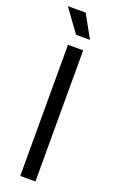

<svg xmlns="http://www.w3.org/2000/svg" viewBox="-169 -923 581 963"><g transform="rotate(20 121.5 -441.0)"><path d="M162 0H81V-700H162ZM176.2 -761H101.8L14.2 -882H109.2Z"/></g></svg>

Font: Space Grotesk Variable Light
Style: Regular
Weight: 300
Designer: Florian Karsten
Foundry: Florian Karsten
Version: Version 2.000